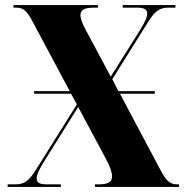

<svg xmlns="http://www.w3.org/2000/svg" viewBox="-20 -734 734 754"><path d="M10 0H219V-10H166C136 -10 124 -16 124 -33C124 -48 133 -67 152 -98L287 -314L395 -112C412 -81 420 -57 420 -41C420 -19 403 -10 368 -10H353V0H683V-10H675C649 -10 633 -23 612 -63L451 -366H588V-376H445L421 -423L563 -650C589 -691 608 -704 641 -704H669V-714H462V-704H516C545 -704 558 -698 558 -681C558 -666 549 -647 530 -616L415 -433L317 -616C303 -642 296 -661 296 -675C296 -696 313 -704 350 -704H365V-714H33V-704H45C71 -704 86 -691 107 -651L254 -376H114V-366H259L282 -324L119 -64C93 -23 74 -10 41 -10H10Z"/></svg>

Font: Noto Serif Display Condensed Black
Style: Regular
Weight: 900
Width: 3
Designer: Monotype Design Team
Foundry: Monotype Imaging Inc.
Version: Version 2.009